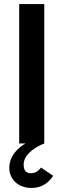

<svg xmlns="http://www.w3.org/2000/svg" viewBox="-20 -710 314 950"><path d="M183 119C170 137 154 147 133 147C114 147 97 139 97 104C97 41 189 3 199 0V-690H75V0H106C106 0 26 41 26 120C26 180 73 220 136 220C186 220 220 195 243 160Z"/></svg>

Font: FREAK Grotesk Next
Style: Bold
Weight: 700
Width: 3
Designer: La Scuola Open Source
Foundry: La Scuola Open Source
Version: Version 1.000;PS 1.0;hotconv 1.0.72;makeotf.lib2.5.5900